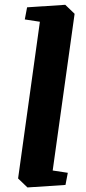

<svg xmlns="http://www.w3.org/2000/svg" viewBox="-20 -783 365 813"><path d="M94.7 -752 256.3 -762.7 295.9 -724.6 203.1 -61 267.1 -51.3 257.3 0 96.2 10.7 56.6 -27.3 148.9 -690.9 85 -700.7Z"/></svg>

Font: NoticiaText-BoldItalic
Style: Bold Italic
Weight: 700
Italic angle: -8°
Designer: JM Sole
Foundry: JM Sole
Version: Version 1.003